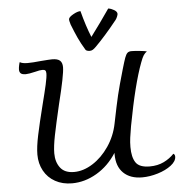

<svg xmlns="http://www.w3.org/2000/svg" viewBox="-62 -1020 1023 1088"><g transform="rotate(-5 449.5 -476.0)"><path d="M899 -92Q899 -66 868.5 -42.5Q838 -19 792 -5Q746 9 703 9Q635 9 596.5 -28.5Q558 -66 558 -135V-143Q513 -72 445 -32Q377 8 304 8Q250 8 208.5 -15Q167 -38 144.5 -79Q122 -120 122 -171Q122 -214 136 -280.5Q150 -347 176 -450Q194 -520 203.5 -562.5Q213 -605 213 -625Q213 -637 208.5 -642Q204 -647 192 -647Q177 -647 151 -640Q113 -631 97 -631Q76 -631 68 -638.5Q60 -646 60 -660Q60 -670 63 -684Q66 -698 68 -702Q82 -693 112 -693Q141 -693 188 -698Q238 -702 252 -702Q283 -702 296.5 -690Q310 -678 310 -652Q310 -609 269 -445Q243 -334 230.5 -271.5Q218 -209 218 -170Q218 -120 243 -87.5Q268 -55 321 -55Q374 -55 427 -88.5Q480 -122 519.5 -180Q559 -238 573 -308Q595 -417 607 -467.5Q619 -518 646 -611Q659 -656 666 -675Q673 -694 681 -701.5Q689 -709 704 -709Q721 -709 750.5 -706Q780 -703 791 -700Q779 -691 771.5 -679.5Q764 -668 754 -641Q709 -522 665 -287Q658 -247 654.5 -221Q651 -195 651 -168Q651 -110 671.5 -79.5Q692 -49 751 -49Q796 -49 831 -66Q866 -83 890 -109Q899 -104 899 -92ZM644 -926Q644 -922 640 -911.5Q636 -901 630 -893Q562 -808 505 -751Q495 -741 487 -736Q479 -731 469 -731Q461 -731 454 -733.5Q447 -736 445 -740Q422 -778 407 -810.5Q392 -843 374 -889Q366 -914 368 -922Q371 -933 395 -946.5Q419 -960 436 -960Q459 -872 485 -809Q539 -881 594 -961Q610 -959 627 -949Q644 -939 644 -926Z"/></g></svg>

Font: Charmonman
Style: Bold
Weight: 700
Designer: Ekaluck Peanpanawate
Foundry: Cadson Demak Co.,Ltd.
Version: Version 1.000; ttfautohint (v1.6)